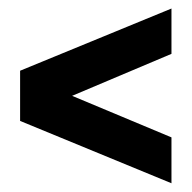

<svg xmlns="http://www.w3.org/2000/svg" viewBox="-20 -528 445 446"><path d="M378.3 -102.3 26.7 -247.1V-363.7L378.3 -508.2V-402.9L147.5 -305.4L378.3 -208.9Z"/></svg>

Font: Georama ExtraCondensed Thin
Style: Regular
Weight: 100
Width: 2
Designer: Jean-Baptiste Levee
Foundry: Production Type
Version: Version 1.001